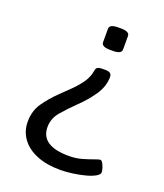

<svg xmlns="http://www.w3.org/2000/svg" viewBox="-132 -613 754 884"><g transform="rotate(20 245.0 -171.0)"><path d="M307 -321Q337 -321 337 -298Q337 -252 308.5 -209.5Q280 -167 239 -128Q202 -92 173.5 -58.5Q145 -25 145 17Q145 109 282 109Q317 109 346.5 100.5Q376 92 397 84Q418 76 426 76Q432 76 437.5 85.5Q443 95 447 107.5Q451 120 451 128Q451 139 433.5 149Q416 159 388 166.5Q360 174 327.5 178.5Q295 183 266 183Q201 183 152.5 163.5Q104 144 77.5 108Q51 72 51 25Q51 -28 78 -67Q105 -106 140 -140Q166 -165 191.5 -190Q217 -215 235.5 -242Q254 -269 259 -301Q260 -311 267 -316Q274 -321 292 -321ZM308 -525Q350 -525 350 -503V-437Q350 -415 308 -415H294Q252 -415 252 -437V-503Q252 -525 294 -525Z"/></g></svg>

Font: Asap Semi Expanded
Style: Regular
Weight: 400
Width: 6
Designer: Pablo Cosgaya
Foundry: Omnibus-Type
Version: Version 3.001; ttfautohint (v1.8.4.7-5d5b)